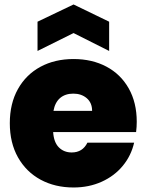

<svg xmlns="http://www.w3.org/2000/svg" viewBox="-20 -832 656 859"><path d="M23.9 -280.8Q23.9 -368.7 60.1 -433.3Q96.2 -498 160.6 -533Q225.1 -567.9 309.1 -567.9Q392.1 -567.9 456.1 -533.9Q520 -500 555.9 -436.5Q591.8 -373 591.8 -287.1Q591.8 -264.2 588.9 -241.2H217.8Q220.7 -195.3 243.4 -172.6Q266.1 -149.9 300.8 -149.9Q349.6 -149.9 371.1 -193.8H580.1Q566.9 -135.7 529.5 -90.3Q492.2 -44.9 435.1 -19Q377.9 6.8 309.1 6.8Q226.1 6.8 161.6 -28.1Q97.2 -63 60.5 -127.9Q23.9 -192.9 23.9 -280.8ZM147.9 -604V-734.9L309.1 -812L468.3 -734.9V-604L309.1 -684.1ZM219.2 -335.9H392.1Q392.1 -372.1 368.2 -392.6Q344.2 -413.1 308.1 -413.1Q272 -413.1 249 -393.6Q226.1 -374 219.2 -335.9Z"/></svg>

Font: Poppins ExtraBold
Style: Regular
Weight: 800
Designer: Ninad Kale (Devanagari), Jonny Pinhorn (Latin)
Foundry: Indian Type Foundry
Version: 4.004